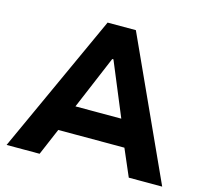

<svg xmlns="http://www.w3.org/2000/svg" viewBox="-102 -822 1008 938"><g transform="rotate(15 402.0 -352.5)"><path d="M8 0 330 -705H473L795 0H626L542 -195L609 -136H192L258 -195L175 0ZM398 -539 269 -233 244 -269H557L531 -233L404 -539Z"/></g></svg>

Font: Nunito Sans 7pt ExtraBold
Style: Regular
Weight: 800
Designer: Vernon Adams
Foundry: Vernon Adams
Version: Version 3.101;gftools[0.9.27]